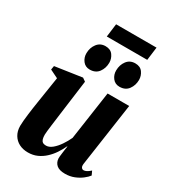

<svg xmlns="http://www.w3.org/2000/svg" viewBox="-218 -1015 1009 1135"><g transform="rotate(30 286.5 -447.5)"><path d="M158.5 11.5Q124.5 11.5 98.2 -2Q72 -15.5 56.8 -40.8Q41.5 -66 41 -101.5Q41 -117.5 43 -138.2Q45 -159 47.8 -182.5Q50.5 -206 54 -229Q57.5 -252 60.5 -272L89 -454.5L33 -482L37.5 -508L220.5 -535L242.5 -519.5L211.5 -285.5Q209 -264.5 205.8 -241.2Q202.5 -218 199.8 -195.8Q197 -173.5 195 -156.2Q193 -139 193 -130Q193 -112 196.5 -100.2Q200 -88.5 208.2 -82.8Q216.5 -77 231 -77Q252.5 -77 273.8 -94.8Q295 -112.5 313.5 -139.8Q332 -167 345 -195.5L393 -526H540.5L478 -94.5Q476 -77.5 481.8 -69.8Q487.5 -62 496.5 -62Q505.5 -62 516.8 -67.8Q528 -73.5 541.5 -86L554 -59Q543 -44 522 -27.8Q501 -11.5 472.8 -0.2Q444.5 11 411.5 11Q372.5 11 353.8 -5.2Q335 -21.5 333.5 -49Q333.5 -53.5 334.2 -63Q335 -72.5 336.8 -85Q338.5 -97.5 340.2 -110.8Q342 -124 344 -135.5L342 -136Q329.5 -108.5 312 -82.2Q294.5 -56 271.5 -34.8Q248.5 -13.5 220.5 -1Q192.5 11.5 158.5 11.5ZM230 -595.5Q200 -595.5 182.5 -618.2Q165 -641 165.5 -670.5Q166 -708 186.8 -735.2Q207.5 -762.5 243.5 -762.5Q278 -762.5 294.5 -739.2Q311 -716 311 -688.5Q311 -651.5 290.5 -623.5Q270 -595.5 230 -595.5ZM433 -595.5Q403 -595.5 385.5 -618.2Q368 -641 368.5 -670.5Q369 -708 389.5 -735.2Q410 -762.5 446.5 -762.5Q481 -762.5 497.5 -739.2Q514 -716 514 -688.5Q514 -651.5 493.5 -623.5Q473 -595.5 433 -595.5ZM232 -905.5H508L496.5 -815.5H220.5Z"/></g></svg>

Font: Merriweather 96pt ExtraBold
Style: Italic
Weight: 800
Italic angle: -7.8°
Version: Version 2.101